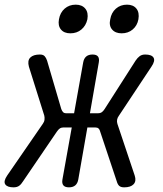

<svg xmlns="http://www.w3.org/2000/svg" viewBox="-78 -794 698 824"><path d="M21 -16Q13 -3 4 3.5Q-5 10 -20 10Q-47 10 -55.5 -3Q-64 -16 -47 -41L106 -263Q112 -271 113 -280.5Q114 -290 112 -298L46 -508Q39 -534 52 -547Q65 -560 93 -560Q107 -560 113.5 -553Q120 -546 124 -534L185 -326Q188 -318 192.5 -313Q197 -308 206 -308H240L279 -526Q282 -543 292 -551.5Q302 -560 319 -560Q336 -560 342.5 -551.5Q349 -543 346 -526L308 -308H343Q353 -308 359.5 -313Q366 -318 371 -326L504 -534Q512 -546 521.5 -553Q531 -560 545 -560Q573 -560 581 -546.5Q589 -533 572 -508L432 -297Q426 -289 424.5 -280Q423 -271 426 -262L500 -41Q508 -17 495.5 -3.5Q483 10 455 10Q441 10 434 4Q427 -2 423 -16L352 -229Q350 -238 345 -242.5Q340 -247 331 -247H297L258 -24Q255 -7 245 1.5Q235 10 218 10Q201 10 194 1.5Q187 -7 190 -24L230 -247H194Q185 -247 178.5 -242.5Q172 -238 166 -229ZM444 -651Q417 -651 403 -667.5Q389 -684 395 -711Q400 -740 419.5 -757Q439 -774 467 -774Q494 -774 507.5 -757Q521 -740 516 -711Q511 -684 491.5 -667.5Q472 -651 444 -651ZM224 -651Q197 -651 183.5 -667.5Q170 -684 175 -711Q180 -740 199.5 -757Q219 -774 247 -774Q274 -774 288 -757Q302 -740 297 -711Q291 -684 271.5 -667.5Q252 -651 224 -651Z"/></svg>

Font: Maple Mono Light
Style: Italic
Weight: 300
Italic angle: -10°
Monospace: yes
Designer: subframe7536
Version: Version 7.000